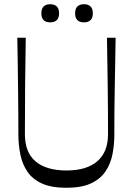

<svg xmlns="http://www.w3.org/2000/svg" viewBox="-20 -879 630 910"><path d="M295 11Q224 11 179.5 -9Q135 -29 110.5 -64.5Q86 -100 76.5 -146.5Q67 -193 67 -244Q67 -260 67 -293Q67 -326 66.5 -371Q66 -416 65.5 -470Q65 -524 64 -583Q63 -642 62 -700H102Q100 -586 99 -472Q98 -358 98 -244Q98 -200 110.5 -168Q123 -136 148 -114.5Q173 -93 210 -82Q247 -71 295 -71Q343 -71 379.5 -82Q416 -93 441 -114.5Q466 -136 479 -168Q492 -200 492 -244Q492 -358 490.5 -472Q489 -586 487 -700H528Q527 -642 526 -583Q525 -524 524 -470Q523 -416 522.5 -370.5Q522 -325 522 -292Q522 -259 522 -243Q522 -193 513 -147.5Q504 -102 479.5 -66Q455 -30 410.5 -9.5Q366 11 295 11ZM218 -773Q176 -773 176 -816Q176 -838 187 -848.5Q198 -859 218 -859Q238 -859 249 -848.5Q260 -838 260 -816Q260 -794 249 -783.5Q238 -773 218 -773ZM378 -773Q336 -773 336 -816Q336 -838 347 -848.5Q358 -859 378 -859Q398 -859 409 -848.5Q420 -838 420 -816Q420 -794 409 -783.5Q398 -773 378 -773Z"/></svg>

Font: Ojuju
Style: Regular
Weight: 400
Designer: Chisaokwu Joboson, Mirko Velimirovic
Foundry: Udi Foundry
Version: Version 1.000